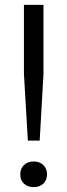

<svg xmlns="http://www.w3.org/2000/svg" viewBox="-20 -760 276 786"><path d="M94 -184.5 78 -458V-740H158V-458L142.5 -184.5ZM118 6Q93.5 6 78.2 -8Q63 -22 63 -46Q63 -70 78.2 -84.5Q93.5 -99 118 -99Q142.5 -99 157.5 -84.2Q172.5 -69.5 172.5 -46Q172.5 -22.5 157.2 -8.2Q142 6 118 6Z"/></svg>

Font: Encode Sans Semi Condensed
Style: Regular
Weight: 400
Width: 4
Designer: Multiple Designers
Foundry: Impallari Type
Version: Version 3.000; ttfautohint (v1.8.3) -l 8 -r 50 -G 200 -x 14 